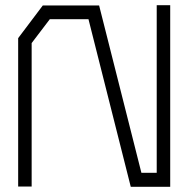

<svg xmlns="http://www.w3.org/2000/svg" viewBox="-20 -720 726 740"><path d="M484 0 321 -646H172L102 -554V-1H50V-573L145 -699H362L525 -54H584V-700H636V0Z"/></svg>

Font: Turret Road
Style: Regular
Weight: 400
Designer: Noponies
Foundry: Noponies
Version: Version 1.001; ttfautohint (v1.8)